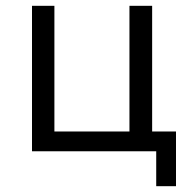

<svg xmlns="http://www.w3.org/2000/svg" viewBox="-20 -520 640 660"><path d="M585 120H517V0H90V-500H167V-68H425V-500H503V-68H585Z"/></svg>

Font: PT Mono
Style: Regular
Weight: 400
Monospace: yes
Designer: A.Korolkova, I.Chaeva
Foundry: ParaType Ltd
Version: Version 1.001W OFL